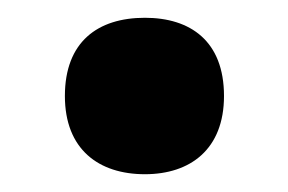

<svg xmlns="http://www.w3.org/2000/svg" viewBox="-20 -183 324 216"><path d="M53 -75C53 -15 91 13 143 13C194 13 232 -15 232 -75C232 -137 194 -163 143 -163C90 -163 53 -136 53 -75Z"/></svg>

Font: Noto Sans Gurmukhi UI SemiCondensed ExtraBold
Style: Regular
Weight: 800
Width: 4
Designer: Jelle Bosma - Monotype Design Team
Foundry: Monotype Imaging Inc.
Version: Version 2.004